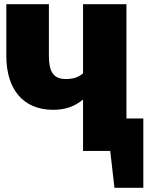

<svg xmlns="http://www.w3.org/2000/svg" viewBox="-20 -716 710 911"><path d="M580 -154V-696H374V-368C354 -351 331 -341 293 -341C234 -341 212 -374 212 -451V-696H10V-451C10 -293 89 -195 232 -195C290 -195 335 -211 374 -244V0H503L523 175H660V-154Z"/></svg>

Font: Fira Sans Heavy
Style: Regular
Weight: 900
Designer: bBox Type GmbH & Carrois Corporate GbR & Edenspiekermann AG
Foundry: bBox Type GmbH & Carrois Corporate GbR & Edenspiekermann AG
Version: Version 4.300;PS 004.300;hotconv 1.0.88;makeotf.lib2.5.64775